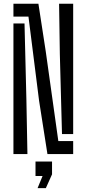

<svg xmlns="http://www.w3.org/2000/svg" viewBox="-20 -820 461 1022"><path d="M232.5 0 188 -284 131.5 -731.5H51.5V-800H184.5L223.5 -546.5L290.5 -69H369.5V0ZM51.5 0V-695H110.5L120.5 -289.5L126 0ZM310 -106.5 298.5 -532.5 294.5 -800H369.5V-106.5ZM180 181.5 206.5 117H169V40H257V108L224 181.5Z"/></svg>

Font: Big Shoulders Stencil Display Thin Medium
Style: Regular
Weight: 500
Version: Version 2.001